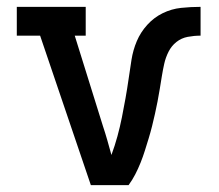

<svg xmlns="http://www.w3.org/2000/svg" viewBox="-20 -540 640 560"><path d="M245 0 97 -436H29V-520H230V-436H198L280 -173Q287 -152 293 -131Q299 -110 305 -88Q315 -115 322.5 -142.5Q330 -170 335.5 -197.5Q341 -225 346 -253Q351 -281 355 -309Q359 -337 363.5 -365.5Q368 -394 379 -420Q390 -446 409.5 -467.5Q429 -489 454.5 -501.5Q480 -514 508 -517Q536 -520 565 -520V-436Q546 -436 527.5 -432.5Q509 -429 494.5 -417.5Q480 -406 471.5 -389Q463 -372 459 -354Q455 -336 452 -317.5Q449 -299 446 -280.5Q443 -262 439.5 -244Q436 -226 432 -208Q428 -190 423.5 -172Q419 -154 413.5 -136Q408 -118 402.5 -100.5Q397 -83 390 -65.5Q383 -48 374.5 -31.5Q366 -15 355 0Z"/></svg>

Font: Iosevka Etoile Medium
Style: Regular
Weight: 500
Designer: Belleve Invis
Foundry: Belleve Invis
Version: Version 22.1.2; ttfautohint (v1.8.4)